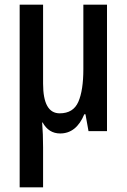

<svg xmlns="http://www.w3.org/2000/svg" viewBox="-20 -560 541 820"><path d="M437 -540V0H358L345 -72H340Q306 10 237 10Q188 10 162 -37H160Q164 13 164 69V240H64V-540H164V-203Q164 -76 235 -76Q293 -76 314.5 -125Q336 -174 336 -265V-540Z"/></svg>

Font: Avrile Sans Condensed Medium
Style: Regular
Weight: 500
Width: 3
Designer: Monotype Design Team
Foundry: Monotype Imaging Inc.
Version: Version 2.001;September 10, 2019;FontCreator 11.5.0.2425 64-